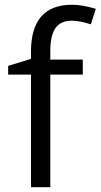

<svg xmlns="http://www.w3.org/2000/svg" viewBox="-20 -785 422 805"><path d="M327.1 -472.2H190.9V0H109.9V-472.2H14.2V-508.8L109.9 -538.1V-567.9Q109.9 -765.1 282.2 -765.1Q324.7 -765.1 381.8 -748L360.8 -683.1Q314 -698.2 280.8 -698.2Q234.9 -698.2 212.9 -667.7Q190.9 -637.2 190.9 -569.8V-535.2H327.1Z"/></svg>

Font: f0_46825 
Style: Regular
Weight: 400
Foundry: Ascender Corporation
Version: Version 1.10